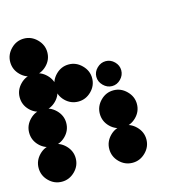

<svg xmlns="http://www.w3.org/2000/svg" viewBox="-104 -771 872 875"><g transform="rotate(-15 331.5 -333.5)"><path d="M416.7 -170.8Q451.7 -170.8 477.9 -144.6Q504.2 -118.3 504.2 -83.3Q504.2 -47.5 477.9 -21.7Q451.7 4.2 416.7 4.2Q380.8 4.2 355 -21.7Q329.2 -47.5 329.2 -83.3Q329.2 -118.3 355 -144.6Q380.8 -170.8 416.7 -170.8ZM83.3 -170.8Q118.3 -170.8 144.6 -144.6Q170.8 -118.3 170.8 -83.3Q170.8 -47.5 144.6 -21.7Q118.3 4.2 83.3 4.2Q47.5 4.2 21.7 -21.7Q-4.2 -47.5 -4.2 -83.3Q-4.2 -118.3 21.7 -144.6Q47.5 -170.8 83.3 -170.8ZM416.7 -337.5Q451.7 -337.5 477.9 -311.2Q504.2 -285 504.2 -250Q504.2 -214.2 477.9 -188.3Q451.7 -162.5 416.7 -162.5Q380.8 -162.5 355 -188.3Q329.2 -214.2 329.2 -250Q329.2 -285 355 -311.2Q380.8 -337.5 416.7 -337.5ZM83.3 -337.5Q118.3 -337.5 144.6 -311.2Q170.8 -285 170.8 -250Q170.8 -214.2 144.6 -188.3Q118.3 -162.5 83.3 -162.5Q47.5 -162.5 21.7 -188.3Q-4.2 -214.2 -4.2 -250Q-4.2 -285 21.7 -311.2Q47.5 -337.5 83.3 -337.5ZM375.4 -457.5Q393.3 -475 416.7 -475Q440 -475 457.5 -457.5Q475 -440 475 -416.7Q475 -393.3 457.5 -375.4Q440 -357.5 416.7 -357.5Q393.3 -357.5 375.4 -375.4Q357.5 -393.3 357.5 -416.7Q357.5 -440 375.4 -457.5ZM250 -504.2Q285 -504.2 311.2 -477.9Q337.5 -451.7 337.5 -416.7Q337.5 -380.8 311.2 -355Q285 -329.2 250 -329.2Q214.2 -329.2 188.3 -355Q162.5 -380.8 162.5 -416.7Q162.5 -451.7 188.3 -477.9Q214.2 -504.2 250 -504.2ZM83.3 -504.2Q118.3 -504.2 144.6 -477.9Q170.8 -451.7 170.8 -416.7Q170.8 -380.8 144.6 -355Q118.3 -329.2 83.3 -329.2Q47.5 -329.2 21.7 -355Q-4.2 -380.8 -4.2 -416.7Q-4.2 -451.7 21.7 -477.9Q47.5 -504.2 83.3 -504.2ZM83.3 -670.8Q118.3 -670.8 144.6 -644.6Q170.8 -618.3 170.8 -583.3Q170.8 -547.5 144.6 -521.7Q118.3 -495.8 83.3 -495.8Q47.5 -495.8 21.7 -521.7Q-4.2 -547.5 -4.2 -583.3Q-4.2 -618.3 21.7 -644.6Q47.5 -670.8 83.3 -670.8Z"/></g></svg>

Font: 0xA000-Dots-Mono
Style: Dots-Mono
Weight: 400
Version: Version 0.1